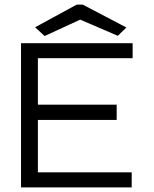

<svg xmlns="http://www.w3.org/2000/svg" viewBox="-20 -811 665 831"><path d="M71 0V-624H554V-559H144V-358H485V-292H144V-65H550V0ZM173 -655 132 -693 312 -791H338L527 -692L490 -656L327 -726Z"/></svg>

Font: Inconsolata Expanded
Style: Regular
Weight: 400
Width: 7
Monospace: yes
Designer: Raph Levien, Cyreal, Brenton Simpson
Foundry: Raph Levien, Cyreal, Google
Version: Version 3.100; ttfautohint (v1.8.4.7-5d5b)